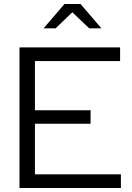

<svg xmlns="http://www.w3.org/2000/svg" viewBox="-20 -936 656 956"><path d="M77 0V-700H578V-632H154V-387H431V-320H154V-68H582V0ZM424 -795 340 -875 257 -795H197L301 -916H381L485 -795Z"/></svg>

Font: Red Hat Display
Style: Regular
Weight: 400
Designer: Pentagram / MCKL
Foundry: Pentagram / MCKL
Version: Version 1.003; Red Hat Display